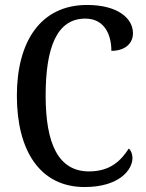

<svg xmlns="http://www.w3.org/2000/svg" viewBox="-20 -744 588 774"><path d="M321 10C460 10 514 -59 514 -107C514 -123 508 -138 499 -145C468 -97 425 -53 339 -53C215 -53 164 -165 164 -358C164 -553 209 -669 324 -669C402 -669 429 -603 429 -539C482 -539 516 -567 516 -610C516 -672 452 -724 331 -724C144 -724 48 -577 48 -358C48 -137 141 10 321 10Z"/></svg>

Font: Noto Serif Sinhala Condensed Medium
Style: Regular
Weight: 500
Width: 3
Designer: Jelle Bosma - Monotype Design Team
Foundry: Monotype Imaging Inc.
Version: Version 2.007